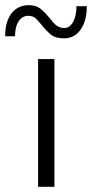

<svg xmlns="http://www.w3.org/2000/svg" viewBox="-70 -721 355 741"><path d="M77 -493H140V0H77ZM92 -623Q77 -642 66.5 -651Q56 -660 39 -660Q16 -660 2 -639Q-12 -618 -12 -581H-50Q-50 -638 -25.5 -669.5Q-1 -701 41 -701Q68 -701 84 -689Q100 -677 120 -653Q135 -633 147.5 -623Q160 -613 178 -613Q199 -613 212 -636Q225 -659 225 -697H265Q265 -640 241 -606.5Q217 -573 177 -573Q146 -573 129 -585.5Q112 -598 92 -623Z"/></svg>

Font: Hanken Grotesk Light
Style: Regular
Weight: 300
Designer: Alfredo Marco Pradil
Foundry: Hanken Design Co.
Version: Version 3.014